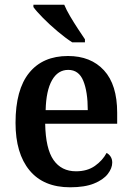

<svg xmlns="http://www.w3.org/2000/svg" viewBox="-20 -786 560 816"><path d="M278 10Q165 10 105.5 -62Q46 -134 46 -264Q46 -405 104 -476.5Q162 -548 269 -548Q366 -548 422 -487Q478 -426 478 -307V-260H172Q174 -154 207.5 -106Q241 -58 303 -58Q351 -58 383.5 -81Q416 -104 433 -136Q443 -131 450 -120.5Q457 -110 457 -95Q457 -71 438 -46.5Q419 -22 379.5 -6Q340 10 278 10ZM353 -318Q353 -396 334 -442.5Q315 -489 270 -489Q226 -489 201 -445Q176 -401 174 -318ZM287 -606Q259 -624 225 -652.5Q191 -681 162.5 -710Q134 -739 122 -756V-766H253Q262 -744 278 -717Q294 -690 311 -664Q328 -638 341 -619V-606Z"/></svg>

Font: Noto Serif Tamil SemiCondensed SemiBold
Style: Italic
Weight: 600
Width: 4
Italic angle: -12°
Designer: Indian Type Foundry, Tom Grace, and the Monotype Design Team
Foundry: Monotype Imaging Inc.
Version: Version 2.003; ttfautohint (v1.8.4.7-5d5b)